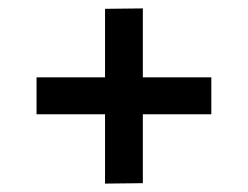

<svg xmlns="http://www.w3.org/2000/svg" viewBox="-20 -565 590 457"><path d="M483 -293H320V-129L230 -128V-293H67V-381H230V-544L320 -545V-381H483Z"/></svg>

Font: Biryani
Style: Regular
Weight: 400
Designer: Dan Reynolds and Mathieu Reguer
Foundry: Dan Reynolds and Mathieu Reguer
Version: Version 1.004; ttfautohint (v1.1) -l 5 -r 5 -G 72 -x 0 -D la